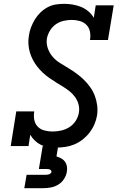

<svg xmlns="http://www.w3.org/2000/svg" viewBox="-20 -763 640 1003"><path d="M273 8Q273 8 273 8Q273 8 273 8Q252 8 231.5 5Q211 2 193.5 -6.5Q176 -15 162 -28.5Q148 -42 138 -59L129 0H36L65 -181H159Q155 -159 159 -137.5Q163 -116 177 -101.5Q191 -87 212 -81.5Q233 -76 255 -76Q277 -76 299.5 -81Q322 -86 342 -98.5Q362 -111 375 -131Q388 -151 392 -174Q396 -197 390 -218.5Q384 -240 371.5 -257Q359 -274 342.5 -287Q326 -300 308 -311Q290 -322 272 -333Q254 -344 236.5 -356.5Q219 -369 203.5 -383.5Q188 -398 175 -414.5Q162 -431 152 -450Q142 -469 136 -489.5Q130 -510 128.5 -532.5Q127 -555 131 -577Q134 -599 142 -620Q150 -641 162 -661Q174 -681 191 -697.5Q208 -714 228.5 -725Q249 -736 271 -739.5Q293 -743 315 -743Q338 -743 361 -739Q384 -735 404.5 -726.5Q425 -718 442 -703.5Q459 -689 470 -670L480 -735H574L544 -554H450Q454 -576 450 -597Q446 -618 432 -632.5Q418 -647 397.5 -653Q377 -659 355 -659Q334 -659 312 -654Q290 -649 271.5 -636Q253 -623 241 -603Q229 -583 225 -562Q221 -535 230 -510Q239 -485 255.5 -466Q272 -447 294 -433.5Q316 -420 337.5 -407Q359 -394 379.5 -379Q400 -364 418 -346.5Q436 -329 451 -308Q466 -287 475 -263.5Q484 -240 487.5 -213.5Q491 -187 487 -160Q483 -136 473 -113Q463 -90 447.5 -70Q432 -50 411.5 -34Q391 -18 368 -8.5Q345 1 321 4.5Q297 8 273 8ZM107 220 119 150H219Q223 150 227.5 149.5Q232 149 236.5 147.5Q241 146 244.5 142.5Q248 139 249 135Q249 131 246.5 127.5Q244 124 240.5 122.5Q237 121 232.5 120.5Q228 120 224 120H183L203 0H284L275 54Q288 58 300 64.5Q312 71 319.5 81.5Q327 92 329.5 106Q332 120 329 135Q326 154 314.5 172Q303 190 285 201Q267 212 247 216Q227 220 207 220Z"/></svg>

Font: Iosevka Slab MdExObl
Style: Regular
Weight: 500
Width: 7
Italic angle: -9°
Monospace: yes
Designer: Belleve Invis
Foundry: Belleve Invis
Version: Version 11.1.1; ttfautohint (v1.8.3)